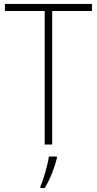

<svg xmlns="http://www.w3.org/2000/svg" viewBox="-20 -734 493 975"><path d="M245 0V-678H447V-714H5V-678H207V0ZM269 69V61H228C223 103 200 180 185 213V221H207C235 176 257 117 269 69Z"/></svg>

Font: Noto Sans Malayalam SemiCondensed ExtraLight
Style: Regular
Weight: 200
Width: 4
Designer: Jelle Bosma - Monotype Design Team
Foundry: Monotype Imaging Inc.
Version: Version 2.104